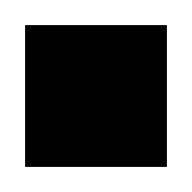

<svg xmlns="http://www.w3.org/2000/svg" viewBox="-20 -449 153 153"><path d="M0 -316V-429H113V-316Z"/></svg>

Font: Instrument Sans Condensed Medium
Style: Regular
Weight: 500
Width: 3
Designer: Rodrigo Fuenzalida
Foundry: fragTYPE
Version: Version 1.000;gftools[0.9.28]